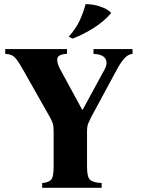

<svg xmlns="http://www.w3.org/2000/svg" viewBox="-20 -900 674 920"><path d="M428 -665H615V-642Q593 -640 574.5 -618.5Q556 -597 539 -565L416 -337Q408 -321 402.5 -308Q397 -295 397 -269V-100Q397 -51 412 -38Q427 -25 467 -23V0H182V-23Q211 -25 224 -38Q237 -51 237 -100V-269Q237 -295 233 -308Q229 -321 220 -337L91 -565Q72 -599 59.5 -615Q47 -631 35 -636Q23 -641 5 -642V-665H301V-642Q257 -640 254.5 -618.5Q252 -597 270 -565L374 -374H376L480 -565Q498 -598 485 -619Q472 -640 428 -642ZM390 -880Q407 -881 430.5 -876.5Q454 -872 476.5 -862.5Q499 -853 513 -838Q479 -798 430.5 -767Q382 -736 328 -715L309 -724Q344 -763 362 -802Q380 -841 390 -880Z"/></svg>

Font: Bona Nova
Style: Bold
Weight: 700
Designer: Mateusz Machalski
Foundry: Capitalics
Version: Version 4.001; ttfautohint (v1.8.3)